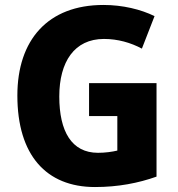

<svg xmlns="http://www.w3.org/2000/svg" viewBox="-20 -744 717 774"><path d="M339 -409V-276H453V-137C432 -132 404 -128 375 -128C269 -128 219 -214 219 -355C219 -495 280 -587 399 -587C455 -587 507 -572 552 -548L603 -679C548 -706 475 -724 397 -724C173 -724 50 -583 50 -359C50 -119 166 10 363 10C456 10 538 -6 611 -32V-409Z"/></svg>

Font: Noto Sans Thai SemCond ExtBd
Style: Regular
Weight: 800
Width: 4
Designer: Monotype Design Team
Foundry: Monotype Imaging Inc.
Version: Version 2.002